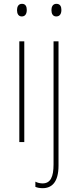

<svg xmlns="http://www.w3.org/2000/svg" viewBox="-20 -809 408 1004"><path d="M95 -789C75 -789 69 -772 69 -756C69 -738 76 -723 94 -723C112 -723 120 -737 120 -757C120 -773 115 -789 95 -789ZM249 -756C249 -738 256 -723 274 -723C293 -723 301 -737 301 -757C301 -773 296 -789 275 -789C255 -789 249 -772 249 -756ZM107 -593H81V-66H107ZM203 175C250 175 286 145 286 57V-593H260V51C260 116 244 150 203 150C190 150 176 147 165 141V168C174 172 186 175 203 175Z"/></svg>

Font: Noto Sans Malayalam UI Condensed Thin
Style: Regular
Weight: 100
Width: 3
Designer: Jelle Bosma - Monotype Design Team
Foundry: Monotype Imaging Inc.
Version: Version 2.104